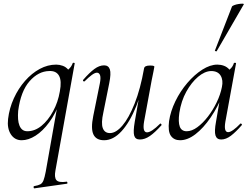

<svg xmlns="http://www.w3.org/2000/svg" viewBox="-20 -751 1354 1046"><path d="M168 275Q164 276 163 270Q162 264 166 263Q189 259 200 253Q211 247 217 231.5Q223 216 229 185L297 -199L308 -200Q283 -132 248 -84.5Q213 -37 174 -12Q135 13 98 13Q60 13 39 -19.5Q18 -52 24 -103Q31 -162 55.5 -215.5Q80 -269 116.5 -310.5Q153 -352 196.5 -375.5Q240 -399 286 -399Q304 -399 322 -392.5Q340 -386 352.5 -370.5Q365 -355 367 -330L325 -357Q337 -359 353.5 -373.5Q370 -388 376 -407Q377 -410 382.5 -409Q388 -408 387 -406L282 178Q275 215 287 230Q299 245 342 239Q345 237 347 243Q349 249 344 250ZM129 -36Q170 -36 206 -65.5Q242 -95 269 -144.5Q296 -194 306 -253Q317 -311 301.5 -338.5Q286 -366 248 -364Q189 -363 141 -308.5Q93 -254 79 -147Q77 -122 78.5 -102Q80 -82 86 -67Q92 -52 102.5 -44Q113 -36 129 -36Z M547 13Q504 13 489 -18.5Q474 -50 488 -119L524 -297Q530 -328 525 -341.5Q520 -355 508 -355Q497 -355 480 -342.5Q463 -330 442 -309Q438 -305 434 -309Q430 -313 434 -317Q467 -355 494 -375Q521 -395 547 -395Q571 -395 578.5 -373Q586 -351 575 -297L543 -138Q530 -80 540 -53Q550 -26 579 -26Q612 -26 647 -67Q682 -108 713.5 -187Q745 -266 765 -379L778 -378Q758 -261 722.5 -173Q687 -85 642 -36Q597 13 547 13ZM742 9Q717 9 711 -12.5Q705 -34 714 -87L765 -379Q768 -394 797 -394Q812 -394 816.5 -392Q821 -390 821 -388Q821 -384 816 -361Q811 -338 806 -312L765 -89Q755 -30 781 -30Q793 -30 811 -42Q829 -54 851 -76Q854 -80 858 -75.5Q862 -71 859 -68Q824 -29 796.5 -10Q769 9 742 9Z M961 13Q928 13 911 -11Q894 -35 901 -91Q909 -145 935.5 -199.5Q962 -254 1000.5 -299Q1039 -344 1082 -371.5Q1125 -399 1164 -399Q1183 -399 1200.5 -392.5Q1218 -386 1231 -370.5Q1244 -355 1246 -330L1203 -357Q1216 -359 1232.5 -373.5Q1249 -388 1254 -407Q1256 -410 1261.5 -409Q1267 -408 1266 -406L1208 -89Q1198 -31 1223 -31Q1234 -31 1251.5 -43.5Q1269 -56 1289 -77Q1292 -80 1296 -76Q1300 -72 1297 -69Q1265 -32 1238 -11.5Q1211 9 1185 9Q1161 9 1154 -13Q1147 -35 1157 -89L1181 -229L1198 -246Q1168 -170 1128 -111.5Q1088 -53 1045 -20Q1002 13 961 13ZM997 -36Q1025 -36 1055 -58Q1085 -80 1112.5 -115.5Q1140 -151 1160.5 -193.5Q1181 -236 1189 -277Q1197 -314 1182 -339Q1167 -364 1130 -364Q1095 -363 1059 -332.5Q1023 -302 995 -251.5Q967 -201 957 -136Q950 -86 959.5 -61Q969 -36 997 -36ZM1161 -473Q1160 -470 1154.5 -472Q1149 -474 1151 -476L1244 -716Q1246 -719 1256 -723Q1266 -727 1279 -729Q1292 -731 1301 -731Q1310 -731 1308 -727Z"/></svg>

Font: Cormorant
Style: Italic
Weight: 400
Italic angle: -10°
Designer: Christian Thalmann (Catharsis Fonts)
Foundry: Catharsis Fonts
Version: Version 4.000